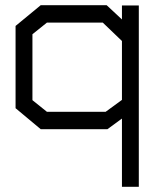

<svg xmlns="http://www.w3.org/2000/svg" viewBox="-20 -498 605 740"><path d="M450 222V-41L394 0H137L40 -81V-398L137 -478H391L450 -423V-477H515V222ZM450 -340 376 -411H161L105 -366V-112L161 -67H387L450 -113Z"/></svg>

Font: Turret Road Medium
Style: Regular
Weight: 500
Designer: Noponies
Foundry: Noponies
Version: Version 1.001; ttfautohint (v1.8)